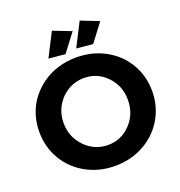

<svg xmlns="http://www.w3.org/2000/svg" viewBox="-161 -1055 1127 1202"><g transform="rotate(-20 403.0 -454.5)"><path d="M317.9 -919.9 439 -873 348.1 -752.9 237.8 -763.2ZM502.9 -919.9 623 -873 532.2 -752.9 422.9 -763.2ZM402.8 -710.9Q508.3 -710.9 594.5 -664.1Q680.7 -617.2 729.7 -534.7Q778.8 -452.1 778.8 -351.1Q778.8 -250 729.7 -167Q680.7 -84 594.5 -36.4Q508.3 11.2 402.8 11.2Q297.4 11.2 211.2 -36.1Q125 -83.5 75.9 -166.5Q26.9 -249.5 26.9 -351.1Q26.9 -412.1 45.2 -467.5Q63.5 -522.9 97.7 -566.9Q131.8 -610.8 178 -643.3Q224.1 -675.8 281.7 -693.4Q339.4 -710.9 402.8 -710.9ZM404.8 -573.2Q346.2 -573.2 296.6 -543.9Q247.1 -514.6 218 -463.6Q189 -412.6 189 -351.1Q189 -257.3 252.7 -192.1Q316.4 -127 404.8 -127Q493.2 -127 555.2 -191.9Q617.2 -256.8 617.2 -351.1Q617.2 -444.3 555.2 -508.8Q493.2 -573.2 404.8 -573.2Z"/></g></svg>

Font: Montserrat arm SemiBold
Style: Regular
Weight: 600
Designer: Julieta Ulanovsky
Foundry: Julieta Ulanovsky
Version: Version 6.000;PS 006.000;hotconv 1.0.88;makeotf.lib2.5.64775